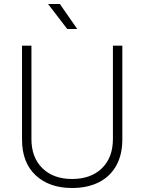

<svg xmlns="http://www.w3.org/2000/svg" viewBox="-20 -928 721 959"><path d="M340 11Q226 11 158 -52.5Q90 -116 90 -231V-700H137V-234Q137 -141 192 -87.5Q247 -34 340 -34Q434 -34 489 -87.5Q544 -141 544 -234V-700H591V-231Q591 -155 560.5 -100.5Q530 -46 473.5 -17.5Q417 11 340 11ZM316 -783 220 -908H279L366 -783Z"/></svg>

Font: SUSE Thin ExtraLight
Style: Regular
Weight: 250
Version: Version 1.000